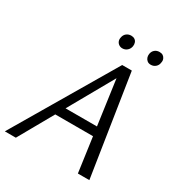

<svg xmlns="http://www.w3.org/2000/svg" viewBox="-193 -958 1017 1088"><g transform="rotate(30 315.5 -414.0)"><path d="M477 0 391 -617H419L71 0H-1L387 -658H450L552 0ZM158 -226 191 -285H465L482 -226ZM340 -740Q327 -740 317 -747Q307 -754 303 -765Q299 -776 302 -789Q305 -807 318 -817.5Q331 -828 349 -828Q362 -828 371.5 -822Q381 -816 385 -805Q389 -794 387 -781Q384 -763 371 -751.5Q358 -740 340 -740ZM526 -740Q512 -740 503 -747Q494 -754 490 -765Q486 -776 488 -789Q491 -807 503.5 -817.5Q516 -828 534 -828Q548 -828 557 -822Q566 -816 570.5 -805Q575 -794 572 -781Q570 -763 557 -751.5Q544 -740 526 -740Z"/></g></svg>

Font: Ysabeau Office
Style: Italic
Weight: 400
Italic angle: -12°
Designer: Christian Thalmann (Catharsis Fonts)
Version: Version 2.001;gftools[0.9.30]; featfreeze: tnum,lnum,ss02